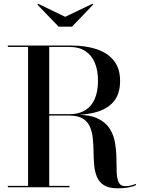

<svg xmlns="http://www.w3.org/2000/svg" viewBox="-20 -991 756 1016"><path d="M201.5 -382V-387H350Q398 -387 431.2 -407.8Q464.5 -428.5 481.5 -468Q498.5 -507.5 498.5 -563Q498.5 -619 481.5 -659.2Q464.5 -699.5 431.2 -721Q398 -742.5 350 -742.5H21.5V-750H357Q434.5 -750 492.8 -730.2Q551 -710.5 583.2 -669.2Q615.5 -628 615.5 -563Q615.5 -498 585.2 -458.2Q555 -418.5 497.2 -400.2Q439.5 -382 357 -382ZM21.5 0V-7.5H347.5V0ZM128.5 -4V-745.5H240.5V-4ZM602 5.5Q556.5 5.5 530.8 -10.5Q505 -26.5 493.2 -54.2Q481.5 -82 478.5 -116.2Q475.5 -150.5 475 -187Q474.5 -223.5 471.2 -257.8Q468 -292 456.2 -319.5Q444.5 -347 418.5 -363.2Q392.5 -379.5 346.5 -379.5H201.5V-384H383Q455.5 -384 497.8 -363.5Q540 -343 561 -309.5Q582 -276 588.8 -235.5Q595.5 -195 596 -154.5Q596.5 -114 597.5 -80.5Q598.5 -47 608 -26.5Q617.5 -6 643.5 -6Q659.5 -6 673.2 -9.5Q687 -13 697.5 -18L700.5 -11.5Q688.5 -5 663 0.2Q637.5 5.5 602 5.5ZM290 -850 177.5 -967 182 -971 325 -902 469 -971 473.5 -967 361 -850Z"/></svg>

Font: BodoniModa_28ptMedium
Style: Regular
Weight: 500
Designer: Owen Earl
Foundry: indestructible type
Version: Version 2.004